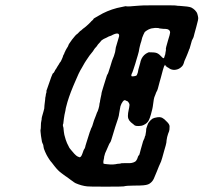

<svg xmlns="http://www.w3.org/2000/svg" viewBox="-20 -661 762 719"><path d="M653 -639Q686 -637 696 -633Q704 -629 710 -623Q717 -616 719 -609Q720 -606 721 -601.5Q722 -597 722 -596Q724 -591 715 -560Q713 -552 711 -545.5Q709 -539 708 -534.5Q707 -530 705.5 -524.5Q704 -519 702 -516Q698 -510 696 -500Q692 -486 690 -479Q688 -476 687 -472Q686 -468 683 -461.5Q680 -455 678.5 -450.5Q677 -446 673.5 -439Q670 -432 669 -427Q666 -416 660 -411Q651 -402 639 -400Q629 -398 619 -402Q613 -405 608 -409L609 -408L607 -409Q599 -415 597 -416Q596 -416 594.5 -413Q593 -410 590 -399Q587 -387 582 -369Q581 -365 578 -355Q570 -322 567 -319Q566 -318 564.5 -314Q563 -310 562 -307Q557 -296 556 -289Q555 -285 554.5 -278.5Q554 -272 553 -268Q552 -264 552 -261Q552 -258 545 -232Q541 -218 537 -210Q531 -199 518 -193Q510 -189 499 -189Q489 -189 485 -191Q484 -192 479 -196Q469 -203 464 -210Q462 -213 460.5 -217Q459 -221 459 -227Q459 -237 462 -250Q464 -258 465 -268Q465 -271 463 -275Q460 -281 455 -283Q453 -283 452 -284Q449 -286 447 -286Q444 -286 440 -281Q434 -273 431 -263Q430 -260 430 -257.5Q430 -255 429 -252Q427 -242 426 -235Q426 -230 422 -217Q417 -202 412 -187Q410 -181 408 -174Q406 -167 403 -157.5Q400 -148 397.5 -139.5Q395 -131 393.5 -129Q392 -127 389 -122Q381 -103 379 -99Q373 -88 370 -74Q370 -70 368.5 -64Q367 -58 367 -54Q367 -50 368 -48Q371 -47 382 -46Q389 -45 394 -45Q399 -45 402 -45Q407 -45 412 -46Q419 -47 420 -47.5Q421 -48 426 -48Q431 -48 432 -49Q433 -50 444.5 -50Q456 -50 466 -50Q481 -51 489 -58Q494 -64 497 -75Q498 -77 498.5 -78Q499 -79 499.5 -79Q500 -79 500.5 -79.5Q501 -80 502 -82.5Q503 -85 504 -89.5Q505 -94 507 -101Q509 -109 510 -111.5Q511 -114 513 -122Q516 -134 518 -137Q519 -138 521 -143.5Q523 -149 523 -151Q525 -153 525 -157Q526 -161 527 -169Q528 -176 527.5 -176.5Q527 -177 528.5 -181.5Q530 -186 532 -192Q534 -198 536 -201Q541 -209 550 -216Q557 -220 565 -221Q578 -224 587 -220Q595 -216 603 -207Q615 -196 615 -188Q615 -173 613 -169Q612 -167 609.5 -160Q607 -153 606 -148Q603 -133 603 -127Q602 -120 595 -97Q592 -86 587.5 -70Q583 -54 579 -47Q577 -43 575 -38Q570 -24 567 -18Q564 -11 559 1Q554 15 546 22Q541 27 534.5 29.5Q528 32 516.5 33Q505 34 481 34Q454 34 443 37Q439 38 375.5 38Q312 38 307 37Q286 35 263 25Q254 20 254 19Q254 19 251 17Q244 12 244 12Q243 11 232 3Q229 1 224.5 -2Q220 -5 217 -7.5Q214 -10 211 -12Q198 -21 184 -39Q176 -50 174 -52Q170 -56 164 -65Q161 -70 159 -73Q155 -79 149 -92.5Q143 -106 143 -111Q143 -118 139 -125Q137 -128 136 -137Q133 -153 132 -166Q131 -173 132 -176Q133 -179 133 -188Q133 -202 135 -209Q136 -212 136 -214Q136 -216 136 -217Q136 -218 137 -223Q138 -228 143 -244Q144 -250 145 -252Q146 -254 146 -259Q146 -264 146.5 -266.5Q147 -269 147.5 -275Q148 -281 149 -287Q150 -293 149.5 -293.5Q149 -294 150 -296.5Q151 -299 151 -301.5Q151 -304 152 -309Q155 -317 154 -319Q153 -320 156 -327Q176 -387 179 -387Q181 -387 185 -395Q187 -400 188 -400.5Q189 -401 190.5 -404Q192 -407 194.5 -411Q197 -415 198 -416.5Q199 -418 199 -418Q199 -418 200 -419.5Q201 -421 201.5 -422Q202 -423 202 -423Q202 -423 203 -425Q208 -430 211 -438Q213 -443 214 -445Q215 -447 215 -447.5Q215 -448 217 -454Q218 -456 220 -459Q221 -462 221.5 -463.5Q222 -465 224 -468.5Q226 -472 226 -473Q226 -474 230 -480Q236 -489 236 -491Q236 -494 250 -513Q264 -531 268 -533Q270 -534 275.5 -540Q281 -546 282 -546Q283 -546 287 -550Q291 -554 291.5 -554Q292 -554 294.5 -556Q297 -558 297 -558Q297 -558 299.5 -560Q302 -562 302 -562Q302 -562 307 -566.5Q312 -571 312 -571Q312 -571 313.5 -572.5Q315 -574 317 -576Q319 -578 320 -579Q321 -580 321.5 -581Q322 -582 325 -584Q330 -588 330 -590Q329 -591 349 -602Q380 -621 418 -631Q435 -635 446 -637Q451 -638 452 -638H454L452 -637H459Q470 -637 477 -638Q483 -639 490 -639Q497 -639 503.5 -640Q510 -641 550 -641Q590 -641 590 -641Q590 -641 614 -641Q638 -641 641 -640Q644 -639 653 -639ZM573 -556Q561 -557 561 -556.5Q561 -556 554 -555.5Q547 -555 542 -553Q537 -551 535 -550Q526 -545 522 -541Q522 -540 517 -531Q512 -521 509 -506Q508 -503 506.5 -498.5Q505 -494 504 -489Q503 -484 502 -480.5Q501 -477 501 -475Q501 -471 496 -454Q493 -445 491.5 -439Q490 -433 486.5 -422Q483 -411 480 -402Q477 -393 476 -390.5Q475 -388 474 -386.5Q473 -385 472 -381Q471 -375 475 -375Q478 -375 482 -375.5Q486 -376 488.5 -377Q491 -378 492 -379Q497 -390 497 -394Q497 -396 498 -400Q502 -414 505 -425Q506 -432 510 -441Q518 -457 534 -464Q537 -466 546 -465Q555 -465 561 -464Q567 -463 572 -460Q577 -457 583.5 -450Q590 -443 592 -443Q595 -443 596 -449Q597 -453 597 -453Q598 -453 599 -459Q599 -461 600 -466Q600 -468 601 -471Q602 -478 601 -478Q600 -478 609 -509Q617 -534 617 -539Q617 -543 615.5 -545.5Q614 -548 612 -549Q609 -553 592 -553Q578 -554 578 -554.5Q578 -555 573 -556ZM422 -535Q416 -537 403 -531Q396 -527 393.5 -526.5Q391 -526 387.5 -524.5Q384 -523 379 -520Q367 -515 362 -511Q360 -510 358 -507Q356 -504 351 -499Q346 -494 344.5 -491Q343 -488 339 -484Q335 -480 332.5 -476Q330 -472 328 -469Q315 -454 303 -435Q301 -432 297.5 -426.5Q294 -421 291.5 -416Q289 -411 287 -408Q275 -389 260 -352Q257 -346 254 -338Q236 -295 228 -262Q226 -255 225 -247Q221 -231 219 -215Q218 -202 217 -198Q214 -193 217 -185Q218 -182 218 -178Q219 -166 221 -156Q226 -136 231 -125Q237 -113 240 -107Q242 -105 246 -99.5Q250 -94 258 -85.5Q266 -77 270.5 -75Q275 -73 278 -72Q284 -72 289 -87Q294 -102 295 -102Q296 -102 299 -110Q299 -112 299.5 -112.5Q300 -113 300 -115Q301 -118 304 -128Q309 -143 316 -166L318 -171L322 -182Q322 -183 323 -183Q324 -183 332 -210Q334 -216 334.5 -216.5Q335 -217 336.5 -221.5Q338 -226 339 -228Q340 -230 340 -230.5Q340 -231 341 -233.5Q342 -236 342.5 -237.5Q343 -239 343 -239Q343 -239 346 -245Q347 -248 349 -254Q352 -263 353 -275Q353 -276 354 -278Q355 -280 354.5 -280Q354 -280 354.5 -281.5Q355 -283 355 -285Q355 -287 356 -290Q357 -293 357 -295Q357 -297 358.5 -302Q360 -307 360 -309Q359 -311 368 -339Q371 -349 372.5 -353.5Q374 -358 377.5 -369.5Q381 -381 382 -382Q384 -382 393 -412Q401 -439 402 -440Q403 -441 406.5 -451Q410 -461 411 -466Q411 -469 412 -472Q413 -475 413 -478.5Q413 -482 416 -491Q425 -520 426 -525Q427 -533 422 -535ZM599 -417Q596 -419 596 -418Q596 -417 599 -415.5Q602 -414 604 -412L603 -413Q601 -416 599 -417Z"/></svg>

Font: TT2020 Style E
Style: Italic
Weight: 400
Italic angle: -15°
Version: Version 0.2.000